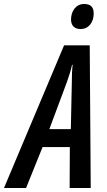

<svg xmlns="http://www.w3.org/2000/svg" viewBox="-84 -945 539 965"><path d="M321 -799C364 -799 387 -836 387 -877C387 -909 372 -925 339 -925C296 -925 273 -887 273 -847C273 -818 289 -799 321 -799ZM-64 0H47L130 -206H267L266 0H372L367 -717H238ZM164 -296 252 -532C264 -566 273 -594 278 -619H281C278 -592 277 -563 277 -531L272 -296Z"/></svg>

Font: Noto Sans UI Condensed Medium
Style: Italic
Weight: 500
Width: 3
Italic angle: -12°
Designer: Monotype Design Team
Foundry: Monotype Imaging Inc.
Version: Version 1.901